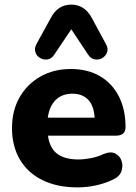

<svg xmlns="http://www.w3.org/2000/svg" viewBox="-20 -801 591 832"><path d="M439 -610Q450 -591 444 -574.5Q438 -558 423.5 -549.5Q409 -541 391.5 -543.5Q374 -546 362 -564L289 -674L215 -564Q203 -546 186 -543.5Q169 -541 154 -549.5Q139 -558 133.5 -574.5Q128 -591 138 -610L200 -723Q230 -781 289 -781Q347 -781 378 -723ZM316 11Q228 11 164 -20.5Q100 -52 66 -110Q32 -168 32 -246Q32 -322 65 -379.5Q98 -437 155.5 -469.5Q213 -502 287 -502Q360 -502 413 -471Q466 -440 495 -383.5Q524 -327 524 -250Q524 -213 481 -213H188Q195 -159 228 -134.5Q261 -110 320 -110Q343 -110 373 -115.5Q403 -121 430 -134Q460 -146 480 -135.5Q500 -125 507 -103Q514 -81 506 -58.5Q498 -36 472 -24Q438 -7 397.5 2Q357 11 316 11ZM187 -291H390Q387 -343 362 -369Q337 -395 294 -395Q249 -395 221.5 -368Q194 -341 187 -291Z"/></svg>

Font: Chiron GoRound TC EB
Style: Regular
Weight: 700
Designer: Ryoko NISHIZUKA 西塚涼子 (kana, bopomofo & ideographs); Paul D. Hunt (Latin, Greek & Cyrillic); Sandoll Communications 산돌커뮤니
Foundry: Adobe
Version: Version 1.000;hotconv 1.1.1;makeotfexe 2.6.0